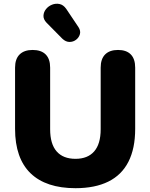

<svg xmlns="http://www.w3.org/2000/svg" viewBox="-20 -976 788 1007"><path d="M376 11Q299 11 240 -8.5Q181 -28 140.5 -67Q100 -106 79.5 -164.5Q59 -223 59 -300V-621Q59 -667 83 -690.5Q107 -714 151 -714Q196 -714 219.5 -690.5Q243 -667 243 -621V-298Q243 -221 277 -182Q311 -143 376 -143Q440 -143 474 -182Q508 -221 508 -298V-621Q508 -667 531.5 -690.5Q555 -714 599 -714Q643 -714 666 -690.5Q689 -667 689 -621V-300Q689 -197 653.5 -127.5Q618 -58 548 -23.5Q478 11 376 11ZM307 -773 224 -857Q207 -875 208 -894Q209 -913 221.5 -928.5Q234 -944 253 -951.5Q272 -959 292 -955Q312 -951 327 -930L392 -833Q404 -814 399 -796.5Q394 -779 379 -767.5Q364 -756 344.5 -756Q325 -756 307 -773Z"/></svg>

Font: Nunito ExtraLight Black
Style: Regular
Weight: 900
Version: Version 3.602